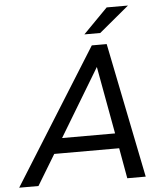

<svg xmlns="http://www.w3.org/2000/svg" viewBox="-108 -927 823 978"><g transform="rotate(-5 303.0 -438.0)"><path d="M475.1 -155.8H143.1L48.8 0H-49.8L381.8 -689.9H458L597.2 0H502.9ZM460.9 -232.9 397.9 -578.1 189.9 -232.9ZM474.1 -876H583L430.2 -749H349.1Z"/></g></svg>

Font: D-DIN Exp
Style: DINExp-Italic
Weight: 400
Width: 7
Italic angle: -12°
Designer: Charles Nix
Foundry: Datto Inc.
Version: Version 1.00